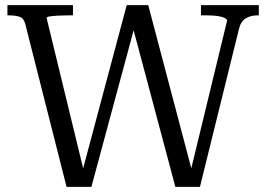

<svg xmlns="http://www.w3.org/2000/svg" viewBox="-20 -730 1040 750"><path d="M9 -710H265V-670H247Q227 -670 207.5 -669Q188 -668 175 -666Q162 -664 162 -660L311 -47H298L475 -710H559L733 -51H722L867 -649Q867 -655 857 -660Q847 -665 829 -667.5Q811 -670 788 -670H765V-710H991V-670H985Q959 -670 939.5 -658Q920 -646 913 -615L761 0H665L496 -634H508L337 0H240L79 -635Q73 -659 56.5 -664.5Q40 -670 14 -670H9Z"/></svg>

Font: Roboto Serif 72pt
Style: Regular
Weight: 400
Designer: Greg Gazdowicz
Foundry: Commercial Type
Version: Version 1.008